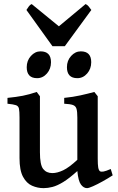

<svg xmlns="http://www.w3.org/2000/svg" viewBox="-20 -931 592 965"><path d="M199.2 14.6Q168.9 14.6 141.1 2.4Q113.3 -9.8 95.7 -42.5Q78.1 -75.2 78.1 -136.2V-339.8Q78.1 -371.1 75.4 -384.5Q72.8 -397.9 60.3 -402.3Q47.9 -406.7 17.6 -409.7V-439Q62 -443.4 94.5 -449.7Q127 -456.1 164.6 -468.8L180.7 -447.3V-165.5Q180.7 -102.5 197 -81.8Q213.4 -61 243.2 -61Q267.6 -61 297.6 -75.2Q327.6 -89.4 368.7 -127.9V-339.8Q368.7 -369.1 364.7 -383.5Q360.8 -397.9 346.9 -403.1Q333 -408.2 302.7 -409.7V-439Q347.2 -443.4 384.3 -451.7Q421.4 -460 454.1 -468.8L471.2 -447.3V-133.8Q471.2 -104 473.6 -89.6Q476.1 -75.2 482.4 -70.3Q488.3 -66.9 500 -68.8Q511.7 -70.8 536.6 -81.5L546.4 -49.8Q522.5 -34.2 495.6 -19.3Q468.8 -4.4 447.3 5.1Q425.8 14.6 417.5 14.6Q400.4 14.6 387 -3.2Q373.5 -21 368.7 -71.3Q328.1 -34.7 297.9 -16.1Q267.6 2.4 243.9 8.5Q220.2 14.6 199.2 14.6ZM368.7 -538.1Q316.4 -538.1 316.4 -593.3Q316.4 -626.5 337.4 -649.7Q358.4 -672.9 386.2 -672.9Q438.5 -672.9 438.5 -618.2Q438.5 -585 418 -561.5Q397.5 -538.1 368.7 -538.1ZM166.5 -538.1Q114.3 -538.1 114.3 -593.3Q114.3 -626.5 135.3 -649.7Q156.2 -672.9 183.6 -672.9Q236.3 -672.9 236.3 -618.2Q236.3 -585 215.8 -561.5Q195.3 -538.1 166.5 -538.1ZM243.7 -698.7 112.8 -880.9Q119.1 -890.6 125 -898.9Q130.9 -907.2 139.2 -910.6L275.9 -798.8L410.2 -910.6Q418.5 -907.2 425.5 -898.9Q432.6 -890.6 439 -880.9L305.7 -698.7Z"/></svg>

Font: David Libre Medium
Style: Regular
Weight: 500
Designer: Ismar David, J. Victor Gaultney, Annie Olsen and Meir Sadan
Foundry: Monotype Imaging Inc. & SIL International
Version: Version 1.100; ttfautohint (v1.8.4.7-5d5b)